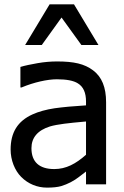

<svg xmlns="http://www.w3.org/2000/svg" viewBox="-20 -838 565 873"><path d="M316.4 -818.4H205.6L94.2 -633.3H169.9L259.8 -758.3L350.1 -633.3H427.7ZM371.1 0H462.4V-373C462.4 -441.4 442.9 -488.3 403.3 -518.1C363.8 -547.9 315.9 -558.6 239.3 -558.6C211.4 -558.6 181.6 -556.2 150.9 -550.8C120.1 -545.4 93.8 -540 72.8 -533.7V-440.4H78.1C134.3 -463.9 195.3 -477.5 238.8 -477.5C283.2 -477.5 314.9 -471.2 334 -459C358.9 -443.8 371.1 -416.5 371.1 -376.5V-358.9C314 -355.5 266.6 -351.1 228 -345.7C189.5 -339.8 155.8 -330.6 127.9 -317.9C59.6 -287.1 28.3 -234.9 28.3 -158.2C28.3 -109.9 46.9 -63 76.7 -33.2C107.9 -2 148.9 15.1 193.8 15.1C220.7 15.1 242.2 12.7 257.8 8.3C288.6 -1 316.4 -15.6 341.3 -35.2C352.5 -43.9 362.3 -51.8 371.1 -58.1ZM371.1 -134.3C324.7 -93.3 280.8 -69.3 226.6 -69.3C158.7 -69.3 123 -101.6 123 -164.1C123 -212.4 151.4 -245.6 207.5 -263.2C240.7 -272.9 294.4 -278.8 361.3 -284.7L371.1 -285.6Z"/></svg>

Font: SG Kara
Style: Regular
Weight: 400
Designer: Damoon Khanjanzadeh
Version: Version 1.000